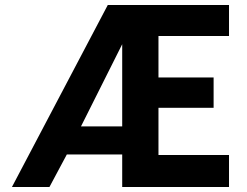

<svg xmlns="http://www.w3.org/2000/svg" viewBox="-20 -753 993 773"><path d="M28 0 414 -733H902V-608H618V-441H840V-319H618V-129H902V0H472V-131H249L179 0ZM306 -244H472V-575Z"/></svg>

Font: Kreadon
Style: Bold
Weight: 700
Designer: Reiya WATANABE
Foundry: StudioGnu
Version: Version 1.003; ttfautohint (v1.8.4.7-5d5b);gftools[0.9.32]